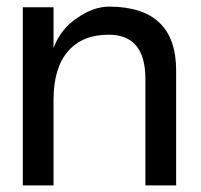

<svg xmlns="http://www.w3.org/2000/svg" viewBox="-20 -558 608 581"><path d="M420 3H513V-345Q513 -537 311 -538Q263 -538 214 -504Q164 -471 142 -413V-536H49V3H142V-255Q142 -353 186 -403Q229 -453 309 -453Q420 -453 420 -319Z"/></svg>

Font: Sawarabi Gothic
Style: Regular
Weight: 400
Designer: mshio (mshio@users.sourceforge.jp)
Version: Version 20141215